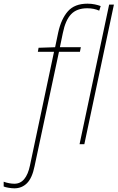

<svg xmlns="http://www.w3.org/2000/svg" viewBox="-147 -785 640 1045"><path d="M-69 240Q-82 240 -100 237Q-118 234 -127 230V204Q-114 209 -98 212Q-82 215 -69 215Q-36 215 -15 189.5Q6 164 16 116L147 -503H59L63 -525L153 -528L170 -609Q186 -682 222.5 -723.5Q259 -765 329 -765Q351 -765 369.5 -761Q388 -757 401 -752L393 -727Q364 -740 328 -740Q271 -740 240 -707.5Q209 -675 195 -605L179 -528H293L288 -503H174L41 120Q28 184 0 212Q-28 240 -69 240ZM286 0 447 -760H473L312 0Z"/></svg>

Font: Noto Sans Disp Thin
Style: Italic
Weight: 100
Italic angle: -12°
Designer: Monotype Design Team
Foundry: Monotype Imaging Inc.
Version: Version 2.000;GOOG;noto-source:20170915:90ef993387c0